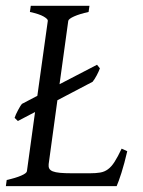

<svg xmlns="http://www.w3.org/2000/svg" viewBox="-20 -635 488 655"><path d="M320.8 -401.9Q319.3 -397.5 316.4 -391.1Q313.5 -384.8 310.1 -378.2Q306.6 -371.6 302.7 -365.5Q298.8 -359.4 295.9 -356L175.8 -293L146 -75.2Q145 -66.4 147.9 -60.3Q150.9 -54.2 159.9 -50.5Q168.9 -46.9 184.8 -45.4Q200.7 -43.9 225.1 -43.9H287.1Q307.6 -43.9 322 -46.4Q336.4 -48.8 348.1 -57.4Q359.9 -65.9 370.6 -82.5Q381.3 -99.1 395 -127.9L414.1 -119.1Q404.3 -76.7 394.3 -45.4Q384.3 -14.2 377.9 0H0L2.9 -21Q33.7 -27.8 52.2 -35.9Q70.8 -43.9 71.8 -50.8L99.6 -252.9L41 -222.2L29.8 -232.9Q31.2 -237.8 34.4 -244.9Q37.6 -252 41.3 -258.8Q44.9 -265.6 48.6 -271.7Q52.2 -277.8 55.2 -280.8L107.4 -308.1L143.1 -564Q144 -569.8 128.9 -578.6Q113.8 -587.4 82 -594.2L85 -615.2H285.2L282.2 -594.2Q251.5 -587.4 232.9 -579.1Q214.4 -570.8 212.9 -564L183.1 -347.7L311 -414.1L320.8 -401.9Z"/></svg>

Font: GentiumAlt
Style: Italic
Weight: 400
Italic angle: -7°
Designer: J. Victor Gaultney
Version: Version 1.02; 2005; OFL release